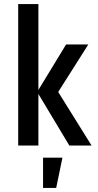

<svg xmlns="http://www.w3.org/2000/svg" viewBox="-20 -720 483 950"><path d="M70 0V-700H170V-275L307 -500H417L268 -265L433 0H323L170 -255V0ZM193 210V60H289L258 210Z"/></svg>

Font: Cuprum Medium
Style: Regular
Weight: 500
Designer: Jovanny Lemonad
Foundry: Jovanny Lemonad
Version: Version 3.000